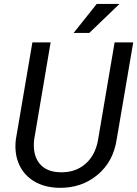

<svg xmlns="http://www.w3.org/2000/svg" viewBox="-20 -921 681 952"><path d="M640.6 -710.9 558.6 -230Q542 -119.1 462.9 -53.5Q383.8 12.2 272 10.3Q202.1 8.8 150.6 -21.2Q99.1 -51.3 74.7 -105.7Q50.3 -160.2 58.6 -229.5L140.6 -710.9H231L149.4 -229Q141.1 -154.3 174.8 -111.6Q208.5 -68.8 276.9 -66.9Q351.1 -64 402.1 -107.2Q453.1 -150.4 466.3 -228.5L548.3 -710.9ZM459.5 -901.4H572.3L422.9 -757.8H345.2Z"/></svg>

Font: TypoPRO Roboto
Style: Italic
Weight: 400
Italic angle: -12°
Designer: Google
Version: Version 2.136; 2016